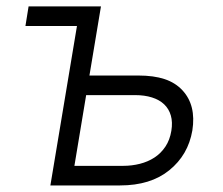

<svg xmlns="http://www.w3.org/2000/svg" viewBox="-20 -565 679 585"><path d="M67.1 -545.5H287.6L252.5 -334.9H401.3Q448.5 -334.9 481.4 -324Q514.2 -313.2 535.9 -289.8Q578.1 -244.3 566.1 -167.6Q553.3 -92.7 495.7 -46.2Q438.9 0 345.5 0H133.5L214.5 -485.8H57.5ZM355.5 -59.7Q381.7 -59.7 406.2 -65.9Q430.8 -72.1 450.6 -85Q470.5 -98 484 -118.3Q497.5 -138.5 502.1 -166.5Q506.4 -192.8 500.5 -213.1Q494.7 -233.3 480.1 -247.2Q465.6 -261 443 -268.1Q420.5 -275.2 391.7 -275.2H242.5L206.7 -59.7Z"/></svg>

Font: Inter P Light
Style: Italic
Weight: 300
Italic angle: 9.39999°
Designer: Rasmus Andersson
Foundry: rsms
Version: Version 3.018;git-588b23468